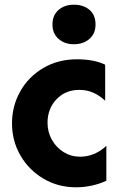

<svg xmlns="http://www.w3.org/2000/svg" viewBox="-20 -784 492 816"><path d="M307 -532Q227 -532 164 -495Q101 -458 66 -395.5Q31 -333 31 -260Q31 -185 67 -123Q103 -61 165 -24.5Q227 12 303 12Q338 12 371.5 4.5Q405 -3 432 -16V-164Q382 -118 320 -118Q282 -118 250.5 -137.5Q219 -157 200.5 -190Q182 -223 182 -262Q182 -322 220 -362Q258 -402 317 -402Q349 -402 375.5 -390.5Q402 -379 427 -356V-509Q380 -532 307 -532ZM203 -680Q203 -641 229 -618.5Q255 -596 294 -596Q334 -596 360 -618.5Q386 -641 386 -680Q386 -720 360.5 -742Q335 -764 294 -764Q254 -764 228.5 -741.5Q203 -719 203 -680Z"/></svg>

Font: Geom
Style: Bold
Weight: 700
Version: Version 1.102